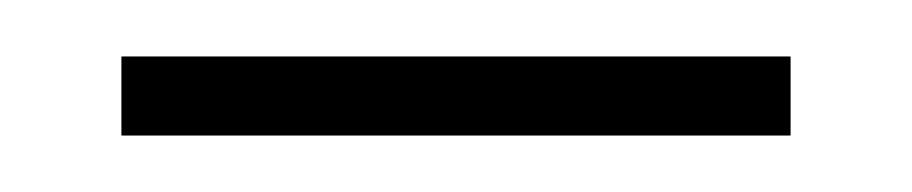

<svg xmlns="http://www.w3.org/2000/svg" viewBox="-20 -307 323 68"><path d="M23 -259V-287H260V-259Z"/></svg>

Font: Noto Serif Bengali SemiCondensed Thin
Style: Regular
Weight: 100
Width: 4
Designer: Juan Bruce, Universal Thirst, Indian Type Foundry and the Monotype Design Team.
Foundry: Monotype Imaging Inc.
Version: Version 2.003; ttfautohint (v1.8.4.7-5d5b)